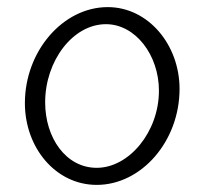

<svg xmlns="http://www.w3.org/2000/svg" viewBox="-20 -520 575 540"><path d="M252 0C378 0 485 -123 485 -270C485 -394 397 -500 283 -500C157 -500 50 -376 50 -230C50 -104 137 0 252 0ZM278 -452C361 -452 427 -365 427 -265C427 -149 343 -48 252 -48C165 -48 107 -133 107 -232C107 -349 185 -452 278 -452Z"/></svg>

Font: Comic Neue
Style: Normal
Weight: 400
Designer: Craig Rozynski
Foundry: Craig Rozynski
Version: Version 2.003